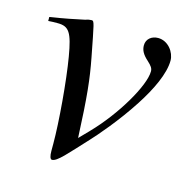

<svg xmlns="http://www.w3.org/2000/svg" viewBox="-76 -515 597 607"><g transform="rotate(15 222.0 -211.5)"><path d="M207 -70C201 -205 195 -260 182 -327C161 -435 161 -441 152 -441C147 -441 140 -440 132 -437C100 -430 65 -423 20 -416V-403C31 -404 41 -404 51 -404C88 -404 99 -387 112 -311C125 -235 136 -102 136 -33V-9C136 8 139 18 145 18C162 18 189 -15 244 -74C262 -93 318 -157 363 -227C398 -281 426 -339 426 -382C426 -409 403 -441 370 -441C349 -441 332 -428 332 -407C332 -391 339 -378 357 -362C370 -350 375 -343 375 -333C375 -286 310 -176 238 -102Z"/></g></svg>

Font: XITS
Style: Italic
Weight: 400
Italic angle: -16.33°
Designer: MicroPress Inc., with final additions and corrections provided by Coen Hoffman, Elsevier (retired)
Version: Version 1.107